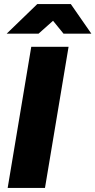

<svg xmlns="http://www.w3.org/2000/svg" viewBox="-20 -932 473 952"><path d="M135 -700H320L203 0H18ZM165 -912H331L433 -765H295L243 -829L171 -765H13Z"/></svg>

Font: Oak Sans Black
Style: Italic
Weight: 900
Italic angle: -9.5°
Foundry: Erik Kennedy, Walven
Version: Version 1.000